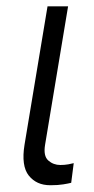

<svg xmlns="http://www.w3.org/2000/svg" viewBox="-20 -565 289 593"><path d="M55.8 -118.3 126.8 -545.5H190.3L119.3 -118.3Q113.3 -83.1 129.3 -69.2Q144.9 -55.4 166.5 -55.4Q179.3 -55.4 191.2 -57.5Q203.1 -59.7 207.7 -61.1L199.9 -0.4Q191.4 1.8 175.4 4.4Q159.4 7.1 136 7.1Q113.6 7.1 97.3 -0.4Q81 -7.8 68.9 -22.7Q45.1 -52.6 55.8 -118.3Z"/></svg>

Font: Inter P Light
Style: Italic
Weight: 300
Italic angle: 9.39999°
Designer: Rasmus Andersson
Foundry: rsms
Version: Version 3.018;git-588b23468